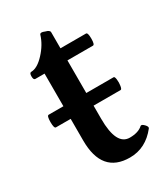

<svg xmlns="http://www.w3.org/2000/svg" viewBox="-134 -556 553 632"><g transform="rotate(-30 143.0 -240.0)"><path d="M173 11Q67 11 67 -115V-197H11Q4 -197 4 -221Q4 -245 11 -245H67V-369H32Q25 -369 25 -382.5Q25 -396 32 -396Q55 -396 82 -425Q109 -454 119 -487Q122 -495 138 -488Q154 -484 154 -476V-415H251Q258 -415 258 -392Q258 -369 251 -369H154V-245H258Q262 -245 263.5 -233Q265 -221 263 -209Q261 -197 257 -197H154V-147Q154 -46 205 -46Q238 -46 255 -62Q260 -65 269 -55.5Q278 -46 274 -41Q233 11 173 11Z"/></g></svg>

Font: Junicode Cond Medium
Style: Regular
Weight: 500
Width: 3
Designer: Peter S. Baker
Version: Version 2.201